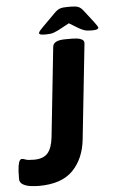

<svg xmlns="http://www.w3.org/2000/svg" viewBox="-76 -900 572 948"><g transform="rotate(-5 210.5 -426.0)"><path d="M176 -734Q157 -734 150.5 -736.5Q144 -739 144 -743Q144 -748 151 -756Q158 -764 168 -774L231 -837Q245 -851 258 -855.5Q271 -860 293 -860H313Q336 -860 348.5 -855Q361 -850 372 -836L420 -774Q438 -750 438 -745Q438 -740 431 -737Q424 -734 405 -734Q380 -734 366.5 -739Q353 -744 341 -751L295 -779L243 -751Q229 -744 215.5 -739Q202 -734 176 -734ZM79 8Q59 8 36.5 5Q14 2 -1.5 -7.5Q-17 -17 -17 -35Q-17 -78 -13.5 -98.5Q-10 -119 -5 -125.5Q0 -132 3 -132Q14 -132 23.5 -127.5Q33 -123 66 -123Q111 -123 133 -147.5Q155 -172 161 -227L208 -670Q211 -702 271 -702H306Q315 -702 329 -700.5Q343 -699 354 -692.5Q365 -686 363 -671L313 -202Q303 -107 247 -49.5Q191 8 79 8Z"/></g></svg>

Font: Asap
Style: Bold Italic
Weight: 700
Italic angle: -6°
Designer: Pablo Cosgaya
Foundry: Omnibus-Type
Version: Version 3.001; ttfautohint (v1.8.3)